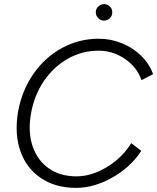

<svg xmlns="http://www.w3.org/2000/svg" viewBox="-20 -900 763 932"><path d="M67 -354Q85 -458 141 -539.5Q197 -621 280 -666.5Q363 -712 459 -712Q518 -712 572 -690Q626 -668 666 -628.5Q706 -589 723 -540L667 -511Q645 -574 586.5 -614Q528 -654 458 -654Q378 -654 308.5 -614.5Q239 -575 192 -505Q145 -435 130 -346Q115 -258 138.5 -189.5Q162 -121 217 -82.5Q272 -44 351 -44Q425 -44 499.5 -89.5Q574 -135 617 -205L666 -168Q614 -88 525 -38Q436 12 349 12Q250 12 179.5 -35Q109 -82 79.5 -165Q50 -248 67 -354ZM445 -840Q445 -857 457 -868.5Q469 -880 485 -880Q502 -880 513.5 -868.5Q525 -857 525 -840Q525 -824 513.5 -812Q502 -800 485 -800Q469 -800 457 -812Q445 -824 445 -840Z"/></svg>

Font: Oak Sans Light Italic
Style: Regular
Weight: 400
Italic angle: -9.5°
Foundry: Erik Kennedy, Walven
Version: Version 1.000;Glyphs 3.1.2 (3151)